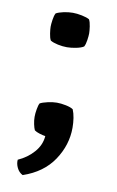

<svg xmlns="http://www.w3.org/2000/svg" viewBox="-74 -488 420 692"><g transform="rotate(10 136.0 -142.0)"><path d="M195.5 -104Q201 -91 203.8 -73.5Q206.5 -56 206.5 -38Q206.5 25 169.5 80.5Q132.5 136 59 161Q45 154 37.8 139Q30.5 124 32 109.5Q66 94.5 89.2 68Q112.5 41.5 115 8.5Q105 7 93 3.2Q81 -0.5 74.5 -5.5Q71 -12.5 68 -26.5Q65 -40.5 65 -53.5Q65 -66 67.8 -81.8Q70.5 -97.5 74.5 -104Q83.5 -109 102 -113.2Q120.5 -117.5 135.5 -117.5Q150.5 -117.5 168.8 -113.8Q187 -110 195.5 -104ZM65.5 -383.5Q65.5 -392.5 67.8 -408.5Q70 -424.5 75 -433.5Q85 -439 102.5 -442.8Q120 -446.5 136 -446.5Q151 -446.5 169.2 -442.8Q187.5 -439 197 -433.5Q202 -424.5 204.2 -408.5Q206.5 -392.5 206.5 -383.5Q206.5 -374.5 204.2 -358.8Q202 -343 197 -334Q188 -328 169.5 -324.2Q151 -320.5 136 -320.5Q120 -320.5 102.5 -324.2Q85 -328 75 -334Q70 -343 67.8 -358.8Q65.5 -374.5 65.5 -383.5Z"/></g></svg>

Font: Signika SC
Style: Regular
Weight: 400
Designer: Anna Giedryś
Foundry: Anna Giedryś
Version: Version 2.000; ttfautohint (v1.8.3) -l 8 -r 50 -G 200 -x 9 -